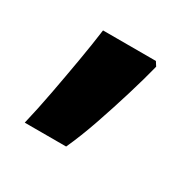

<svg xmlns="http://www.w3.org/2000/svg" viewBox="-75 -217 443 434"><g transform="rotate(30 146.5 0.5)"><path d="M227 -123Q218 -87 204 -41Q190 5 174 51.5Q158 98 141 135H33Q43 93 52 45Q61 -3 69 -49.5Q77 -96 82 -134H220Z"/></g></svg>

Font: Noto Sans Georgian Bold
Style: Regular
Weight: 700
Designer: Monotype Design Team, Akaki Razmadze
Foundry: Google LLC
Version: Version 2.005; ttfautohint (v1.8.4.7-5d5b)